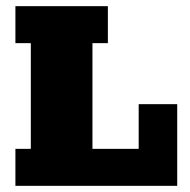

<svg xmlns="http://www.w3.org/2000/svg" viewBox="-20 -603 615 623"><path d="M30 0V-120H80V-463H30V-583H330V-463H280V-120H430V-265H555V0Z"/></svg>

Font: Rokkitt SemiBold Black
Style: Regular
Weight: 900
Version: Version 3.103